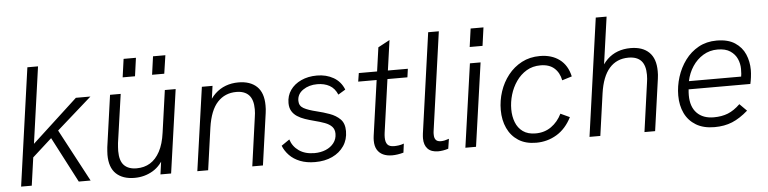

<svg xmlns="http://www.w3.org/2000/svg" viewBox="-44 -911 4522 1131"><g transform="rotate(-5 2217.0 -345.0)"><path d="M383 0 243 -269 118 -156 128 -234 409 -493H495L288 -310L453 0ZM42 0 140 -697H203L105 0Z M713 7Q643 7 604 -30Q565 -67 565 -142Q565 -152 566 -163.5Q567 -175 568 -187L611 -493H674L633 -206Q632 -194 631 -182.5Q630 -171 630 -159Q630 -101 655.5 -74.5Q681 -48 730 -48Q775 -48 809.5 -69Q844 -90 867.5 -133.5Q891 -177 900 -244L935 -493H999L929 0H866L882 -115L898 -113Q870 -51 821 -22Q772 7 713 7ZM868 -589 883 -697H956L940 -589ZM694 -589 709 -697H782L767 -589Z M1084 0 1154 -493H1217L1201 -378L1185 -380Q1204 -421 1232 -447.5Q1260 -474 1295 -487Q1330 -500 1370 -500Q1440 -500 1479 -463Q1518 -426 1518 -351Q1518 -341 1517.5 -329.5Q1517 -318 1515 -306L1472 0H1409L1449 -287Q1451 -299 1452 -310.5Q1453 -322 1453 -334Q1453 -391 1427.5 -418Q1402 -445 1353 -445Q1286 -445 1242 -398Q1198 -351 1183 -249L1148 0Z M1780 7Q1730 7 1692 -8Q1654 -23 1629 -49Q1604 -75 1592 -106L1640 -139Q1653 -97 1689.5 -71.5Q1726 -46 1781 -46Q1818 -46 1848 -58.5Q1878 -71 1896 -94.5Q1914 -118 1914 -149Q1914 -175 1899 -191Q1884 -207 1857 -217Q1830 -227 1794 -236Q1767 -243 1742 -251.5Q1717 -260 1697 -273Q1677 -286 1665.5 -305.5Q1654 -325 1654 -353Q1654 -396 1677 -429Q1700 -462 1741 -481Q1782 -500 1835 -500Q1890 -500 1932.5 -475.5Q1975 -451 1994 -403L1951 -377Q1935 -415 1904.5 -432Q1874 -449 1832 -449Q1783 -449 1748 -425Q1713 -401 1713 -361Q1713 -331 1739 -316.5Q1765 -302 1815 -290Q1853 -281 1890.5 -267.5Q1928 -254 1952.5 -229.5Q1977 -205 1977 -159Q1977 -109 1951.5 -71.5Q1926 -34 1882 -13.5Q1838 7 1780 7Z M2236 7Q2205 7 2182.5 -3.5Q2160 -14 2147.5 -35Q2135 -56 2135 -89Q2135 -96 2135.5 -103Q2136 -110 2137 -117L2210 -634L2279 -671L2203 -130Q2202 -123 2201.5 -116Q2201 -109 2201 -102Q2201 -74 2212.5 -60Q2224 -46 2252 -46Q2264 -46 2279 -48Q2294 -50 2310 -56L2303 -3Q2285 2 2268 4.5Q2251 7 2236 7ZM2074 -443 2082 -493H2372L2365 -443Z M2508 7Q2467 7 2446 -15Q2425 -37 2425 -77Q2425 -82 2425.5 -89.5Q2426 -97 2427 -105L2510 -697H2573L2491 -113Q2490 -108 2490 -103Q2490 -98 2490 -92Q2490 -73 2499 -62Q2508 -51 2529 -51Q2540 -51 2551.5 -53.5Q2563 -56 2577 -61L2568 -3Q2552 2 2536.5 4.5Q2521 7 2508 7Z M2669 0 2739 -493H2802L2732 0ZM2746 -589 2761 -697H2837L2822 -589Z M3088 7Q3025 7 2982.5 -20.5Q2940 -48 2918 -95.5Q2896 -143 2896 -203Q2896 -259 2913.5 -312Q2931 -365 2964.5 -407.5Q2998 -450 3045.5 -475Q3093 -500 3153 -500Q3222 -500 3268.5 -465.5Q3315 -431 3330 -364L3272 -346Q3263 -392 3233 -418.5Q3203 -445 3152 -445Q3105 -445 3069 -423.5Q3033 -402 3008 -366Q2983 -330 2970.5 -287.5Q2958 -245 2958 -202Q2958 -160 2971.5 -125Q2985 -90 3014 -69Q3043 -48 3089 -48Q3142 -48 3181.5 -76Q3221 -104 3244 -151L3298 -126Q3264 -59 3209 -26Q3154 7 3088 7Z M3403 0 3501 -697H3565L3520 -378L3504 -380Q3523 -421 3550.5 -447.5Q3578 -474 3613 -487Q3648 -500 3689 -500Q3760 -500 3798.5 -462.5Q3837 -425 3837 -351Q3837 -341 3836.5 -329.5Q3836 -318 3834 -306L3791 0H3728L3768 -287Q3770 -299 3771 -311Q3772 -323 3772 -335Q3772 -391 3747 -418Q3722 -445 3672 -445Q3602 -445 3559 -396Q3516 -347 3502 -249L3467 0Z M4142 7Q4077 7 4033 -19.5Q3989 -46 3967 -92Q3945 -138 3945 -197Q3945 -252 3962 -306Q3979 -360 4011.5 -404Q4044 -448 4091 -474Q4138 -500 4198 -500Q4265 -500 4306 -473Q4347 -446 4365.5 -403Q4384 -360 4384 -310Q4384 -291 4381 -267.5Q4378 -244 4374 -228H4009Q4008 -218 4007.5 -210Q4007 -202 4007 -193Q4007 -125 4043 -88Q4079 -51 4143 -51Q4190 -51 4226.5 -65.5Q4263 -80 4299 -115L4341 -73Q4293 -31 4247 -12Q4201 7 4142 7ZM4322 -263Q4325 -279 4326 -292Q4327 -305 4327 -321Q4327 -352 4314.5 -380.5Q4302 -409 4274 -428Q4246 -447 4199 -447Q4152 -447 4114 -424Q4076 -401 4050.5 -362.5Q4025 -324 4015 -276H4342Z"/></g></svg>

Font: Hanken Grotesk Light
Style: Italic
Weight: 300
Italic angle: -8°
Designer: Alfredo Marco Pradil
Foundry: Hanken Design Co.
Version: Version 3.013